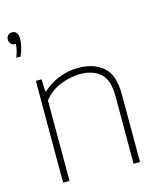

<svg xmlns="http://www.w3.org/2000/svg" viewBox="-120 -898 822 984"><g transform="rotate(-15 291.5 -406.0)"><path d="M91.5 0V-540H121.5L124.5 -474.5H128.5Q167 -510 216.2 -529Q265.5 -548 318.5 -548Q399.5 -548 449.5 -505.5Q499.5 -463 499.5 -359.5V0H465.5V-360Q465.5 -445.5 425.8 -480.2Q386 -515 318 -515Q272.5 -515 219 -495.5Q165.5 -476 125.5 -427.5V0ZM25.5 -680Q33.5 -701 37.2 -717.8Q41 -734.5 42 -749H38.5Q25 -749 16.2 -758Q7.5 -767 7.5 -781Q7.5 -794.5 15.8 -803.2Q24 -812 36.5 -812Q69.5 -812 69.5 -769Q69.5 -751 64.2 -727.2Q59 -703.5 47.5 -680Z"/></g></svg>

Font: Encode Sans Semi Expanded Thin
Style: Regular
Weight: 100
Width: 6
Designer: Multiple Designers
Foundry: Impallari Type
Version: Version 3.000; ttfautohint (v1.8.3) -l 8 -r 50 -G 200 -x 14 